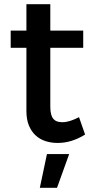

<svg xmlns="http://www.w3.org/2000/svg" viewBox="-20 -677 447 916"><path d="M220 -531H377V-449H220V-168Q220 -146.5 223.8 -132.2Q227.5 -118 235 -109.5Q242.5 -101 253 -97.5Q263.5 -94 277 -94Q295 -94 314.2 -100Q333.5 -106 357 -118L386 -35Q354.5 -15.5 321.8 -5.2Q289 5 255 5Q225 5 198 -3.5Q171 -12 150.5 -30.5Q130 -49 118 -78Q106 -107 106 -148V-449H31V-531H106V-657H220ZM204 58H310L252 219H170Z"/></svg>

Font: Argentum Sans
Style: Regular
Weight: 400
Designer: Julieta Ulanovsky, Owen Earl, Chris M. Simpson, Rasmus Andersson, Cristiano Sobral
Foundry: The Argentum Sans Project Authors
Version: Version 3.135; ttfautohint (v1.8.4.7-5d5b-dirty)